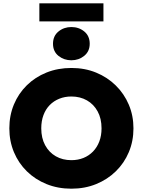

<svg xmlns="http://www.w3.org/2000/svg" viewBox="-20 -1126 863 1161"><path d="M411.5 15Q330 15 261.5 -12.8Q193 -40.5 142.5 -90Q92 -139.5 64.2 -206Q36.5 -272.5 36.5 -350Q36.5 -428 64.2 -494.5Q92 -561 142.5 -610.5Q193 -660 261.5 -687.5Q330 -715 411.5 -715Q493 -715 561.2 -687Q629.5 -659 680.2 -609Q731 -559 759 -492.8Q787 -426.5 787 -350Q787 -272.5 759 -206Q731 -139.5 680.2 -90Q629.5 -40.5 561.2 -12.8Q493 15 411.5 15ZM411.5 -157.5Q451.5 -157.5 484.8 -171Q518 -184.5 542.5 -209.8Q567 -235 580.5 -270.5Q594 -306 594 -350Q594 -409 570.5 -452.2Q547 -495.5 505.8 -519Q464.5 -542.5 411.5 -542.5Q372 -542.5 338.5 -529Q305 -515.5 280.5 -490.5Q256 -465.5 242.8 -429.8Q229.5 -394 229.5 -350Q229.5 -291 253 -247.8Q276.5 -204.5 317.5 -181Q358.5 -157.5 411.5 -157.5ZM411.5 -761.5Q367 -761.5 333.8 -788Q300.5 -814.5 300.5 -861.5Q300.5 -908.5 333.5 -935.5Q366.5 -962.5 411.5 -962.5Q457 -962.5 489.8 -935.5Q522.5 -908.5 522.5 -861.5Q522.5 -815.5 489.5 -788.5Q456.5 -761.5 411.5 -761.5ZM218 -996.5V-1106H605.5V-996.5Z"/></svg>

Font: Geologica ExtraBold
Style: Regular
Weight: 800
Designer: Sindre Bremnes, Frode Helland
Foundry: Monokrom Skriftforlag AS
Version: Version 1.010;gftools[0.9.28]